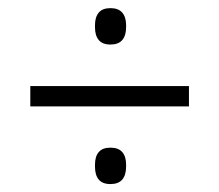

<svg xmlns="http://www.w3.org/2000/svg" viewBox="-20 -548 539 472"><path d="M444.5 -286.5H54.5V-336.5H444.5ZM251.5 -95.5Q232 -95.5 222.8 -106.5Q213.5 -117.5 213.5 -138.5V-143Q213.5 -163.5 222.8 -174.2Q232 -185 251.5 -185Q271 -185 280.5 -174.2Q290 -163.5 290 -143V-138.5Q290 -117.5 280.5 -106.5Q271 -95.5 251.5 -95.5ZM251.5 -438.5Q232 -438.5 222.8 -449.5Q213.5 -460.5 213.5 -481V-486Q213.5 -506 222.8 -517Q232 -528 251.5 -528Q271 -528 280.5 -517Q290 -506 290 -486V-481Q290 -460.5 280.5 -449.5Q271 -438.5 251.5 -438.5Z"/></svg>

Font: Anek Devanagari Medium Light
Style: Regular
Weight: 300
Version: Version 1.003